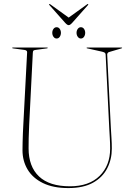

<svg xmlns="http://www.w3.org/2000/svg" viewBox="-20 -942 677 977"><path d="M536 -288 517.5 -665Q517 -669 514.5 -672.5Q512 -676 499.5 -679L423.5 -696Q420.5 -697 420.5 -698Q420.5 -700 423.5 -700H598.5Q601.5 -700 601.5 -698Q601.5 -696.5 595.5 -695L534.5 -677Q529.5 -675.5 527.2 -671.2Q525 -667 525.5 -663L544 -293Q545.5 -266 547.2 -239.5Q549 -213 549 -186Q549 -130.5 525.2 -84.8Q501.5 -39 452.8 -12Q404 15 328 15Q250.5 15 198.5 -10.5Q146.5 -36 120.5 -79.5Q94.5 -123 94.5 -177Q94.5 -192 95 -215.8Q95.5 -239.5 96.5 -263.8Q97.5 -288 98.5 -305L118 -676Q118.5 -686 104 -688L45 -696Q42 -697 42 -698Q42 -700 45 -700H220Q223 -700 223 -698Q223 -697 220 -696L161 -688Q153 -687 150.2 -684.5Q147.5 -682 147 -673L128.5 -308Q126.5 -270.5 126 -239.2Q125.5 -208 125.5 -187Q125.5 -94.5 178.5 -44.2Q231.5 6 336 6Q433 6 486.8 -47Q540.5 -100 540.5 -186Q540.5 -211.5 538.8 -239.2Q537 -267 536 -288ZM268 -746Q258.5 -746 252.2 -754.8Q246 -763.5 246 -775Q246 -786.5 252.2 -795Q258.5 -803.5 268 -803.5Q278 -803.5 284 -795Q290 -786.5 290 -775Q290 -763.5 284 -754.8Q278 -746 268 -746ZM391.5 -746Q382 -746 375.8 -754.8Q369.5 -763.5 369.5 -775Q369.5 -786.5 375.8 -795Q382 -803.5 391.5 -803.5Q401.5 -803.5 407.5 -795Q413.5 -786.5 413.5 -775Q413.5 -763.5 407.5 -754.8Q401.5 -746 391.5 -746ZM348 -826.5Q337 -814 329.5 -814Q322 -814 311 -826.5L232 -915.5Q228.5 -919.5 230.5 -921.5Q232 -923 236.5 -919.5L329.5 -852.5L422.5 -919.5Q427 -923 428.5 -921.5Q430.5 -919.5 427 -915.5Z"/></svg>

Font: Fraunces 144pt Thin
Style: Regular
Weight: 100
Version: Version 1.000;[f99f86859]